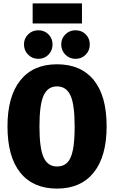

<svg xmlns="http://www.w3.org/2000/svg" viewBox="-20 -1091 671 1129"><path d="M607 -348Q607 -171 531 -76.5Q455 18 315 18Q175 18 99.5 -75.5Q24 -169 24 -348Q24 -524 99.5 -618.5Q175 -713 315 -713Q456 -713 531.5 -620Q607 -527 607 -348ZM212 -348Q212 -219 236.5 -165.5Q261 -112 315 -112Q353 -112 375.5 -134.5Q398 -157 408.5 -208.5Q419 -260 419 -348Q419 -476 394.5 -529.5Q370 -583 315 -583Q261 -583 236.5 -529.5Q212 -476 212 -348ZM289 -830Q289 -794 265 -769.5Q241 -745 205 -745Q170 -745 145.5 -769.5Q121 -794 121 -830Q121 -865 145.5 -889Q170 -913 205 -913Q241 -913 265 -889Q289 -865 289 -830ZM508 -830Q508 -794 484 -769.5Q460 -745 424 -745Q389 -745 364.5 -769.5Q340 -794 340 -830Q340 -865 364.5 -889Q389 -913 424 -913Q460 -913 484 -889Q508 -865 508 -830ZM462 -953H172V-1071H462Z"/></svg>

Font: Fira Sans Condensed ExtraBold
Style: Regular
Weight: 800
Width: 3
Designer: Carrois Corporate & Edenspiekermann AG
Foundry: Carrois Corporate GbR & Edenspiekermann AG
Version: Version 4.203